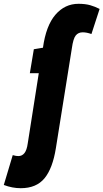

<svg xmlns="http://www.w3.org/2000/svg" viewBox="-134 -770 544 1010"><path d="M-25 220Q-69 220 -114 203L-67 46Q-57 49 -50 50Q-43 51 -37 51Q-18 51 -5.5 35.5Q7 20 12 -16L70 -385H23L44 -511L92 -519Q108 -635 157.5 -692.5Q207 -750 279 -750Q315 -750 341 -742.5Q367 -735 390 -723L347 -591Q322 -600 301 -600Q278 -600 264.5 -583.5Q251 -567 244 -516L160 9Q143 116 100 168Q57 220 -25 220Z"/></svg>

Font: Georama Condensed ExtraBold
Style: Italic
Weight: 800
Width: 3
Italic angle: -9°
Designer: Jean-Baptiste Levee
Foundry: Production Type
Version: Version 1.000